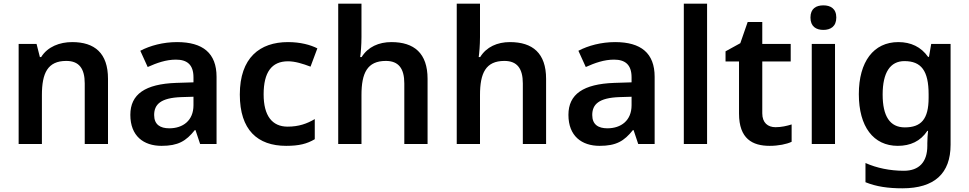

<svg xmlns="http://www.w3.org/2000/svg" viewBox="-20 -780 5249 1040"><path d="M371 -552C303 -552 238 -527 203 -471H196L178 -542H81V0H207V-265C207 -384 238 -450 339 -450C408 -450 439 -409 439 -328V0H565V-353C565 -493 492 -552 371 -552Z M939 -552C864 -552 793 -533 740 -505L780 -417C829 -439 879 -457 933 -457C993 -457 1028 -430 1028 -361V-334L934 -331C767 -325 686 -270 686 -158C686 -43 758 10 855 10C945 10 988 -16 1035 -75H1039L1064 0H1153V-364C1153 -492 1079 -552 939 -552ZM962 -254 1028 -256V-210C1028 -127 971 -85 897 -85C848 -85 815 -105 815 -157C815 -215 851 -250 962 -254Z M1530 10C1600 10 1643 -1 1685 -26V-135C1643 -110 1598 -94 1538 -94C1454 -94 1408 -153 1408 -269C1408 -388 1451 -448 1540 -448C1578 -448 1620 -435 1662 -419L1699 -518C1662 -537 1607 -552 1540 -552C1387 -552 1279 -467 1279 -268C1279 -76 1375 10 1530 10Z M1938 -579V-760H1812V0H1938V-265C1938 -384 1969 -450 2070 -450C2139 -450 2170 -409 2170 -328V0H2296V-353C2296 -492 2223 -552 2100 -552C2032 -552 1973 -526 1939 -471H1931C1934 -491 1938 -536 1938 -579Z M2580 -579V-760H2454V0H2580V-265C2580 -384 2611 -450 2712 -450C2781 -450 2812 -409 2812 -328V0H2938V-353C2938 -492 2865 -552 2742 -552C2674 -552 2615 -526 2581 -471H2573C2576 -491 2580 -536 2580 -579Z M3312 -552C3237 -552 3166 -533 3113 -505L3153 -417C3202 -439 3252 -457 3306 -457C3366 -457 3401 -430 3401 -361V-334L3307 -331C3140 -325 3059 -270 3059 -158C3059 -43 3131 10 3228 10C3318 10 3361 -16 3408 -75H3412L3437 0H3526V-364C3526 -492 3452 -552 3312 -552ZM3335 -254 3401 -256V-210C3401 -127 3344 -85 3270 -85C3221 -85 3188 -105 3188 -157C3188 -215 3224 -250 3335 -254Z M3810 0V-760H3684V0Z M4181 -91C4139 -91 4109 -115 4109 -166V-447H4263V-542H4109V-661H4030L3990 -546L3910 -502V-447H3983V-165C3983 -28 4056 10 4149 10C4196 10 4241 1 4268 -12V-106C4243 -98 4212 -91 4181 -91Z M4440 -751C4401 -751 4370 -734 4370 -685C4370 -636 4401 -618 4440 -618C4478 -618 4510 -636 4510 -685C4510 -734 4478 -751 4440 -751ZM4503 -542H4377V0H4503Z M4846 -552C4712 -552 4632 -446 4632 -270C4632 -94 4711 10 4843 10C4911 10 4966 -15 5003 -71H5007C5005 -55 5003 -24 5003 -4V10C5003 98 4958 145 4876 145C4800 145 4729 130 4668 103V207C4727 231 4791 240 4868 240C5042 240 5129 159 5129 4V-542H5024L5012 -472H5007C4969 -526 4914 -552 4846 -552ZM4879 -449C4970 -449 5010 -397 5010 -269V-250C5010 -134 4969 -90 4881 -90C4800 -90 4761 -151 4761 -268C4761 -387 4802 -449 4879 -449Z"/></svg>

Font: Noto Sans Arabic UI SmBd
Style: Regular
Weight: 600
Designer: Monotype Design Team, Nadine Chahine and Nizar Qandah
Foundry: Monotype Imaging Inc.
Version: Version 2.010